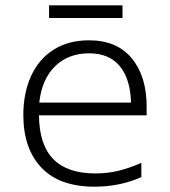

<svg xmlns="http://www.w3.org/2000/svg" viewBox="-20 -694 640 724"><path d="M68 -260Q68 -343 97 -407Q126 -471 182 -506.5Q238 -542 316 -542Q421 -542 477 -474Q533 -406 533 -292V-259H127Q128 -148 181 -94Q234 -40 340 -40Q385 -40 426.5 -50Q468 -60 513 -80V-26Q431 10 337 10Q204 10 136 -62Q68 -134 68 -260ZM474 -307Q472 -395 432 -444Q392 -493 316 -493Q238 -493 188 -444.5Q138 -396 128 -307ZM165 -674H442V-626H165Z"/></svg>

Font: Noto Sans Mono UI Light
Style: Regular
Weight: 300
Monospace: yes
Designer: Monotype Design team
Foundry: Monotype Imaging Inc.
Version: Version 1.000